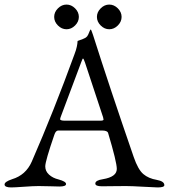

<svg xmlns="http://www.w3.org/2000/svg" viewBox="-22 -815 739 840"><path d="M333 -542 243 -302Q241 -296 241 -294Q241 -287 262 -287H417Q431 -287 431 -292Q431 -294 429 -302L350 -541Q344 -559 341 -559Q339 -559 333 -542ZM668 5Q656 5 605 2Q554 -1 529 -1Q508 -1 471 -0.5Q434 0 424 0Q395 0 395 -12Q395 -26 428 -31Q489 -41 489 -76Q489 -106 451 -233Q448 -244 424 -244H233Q222 -244 216 -226Q176 -110 176 -87Q176 -66 192.5 -51Q209 -36 234 -30Q267 -21 267 -10Q267 1 238 1Q231 1 199.5 0Q168 -1 147 -1Q124 -1 83 2Q42 5 27 5Q-2 5 -2 -8Q-2 -20 31 -31Q91 -49 117 -108Q213 -328 304 -578Q311 -596 314 -610.5Q317 -625 317 -630.5Q317 -636 318 -636Q345 -645 354 -651Q360 -655 364 -664Q368 -673 370.5 -679.5Q373 -686 375 -686Q377 -686 385 -662Q459 -429 563 -128Q582 -73 605 -53.5Q628 -34 664 -28Q697 -22 697 -5Q697 5 668 5ZM231.5 -778.5Q248 -795 269 -795Q290 -795 306.5 -778.5Q323 -762 323 -741Q323 -720 306.5 -703.5Q290 -687 269 -687Q248 -687 231.5 -703.5Q215 -720 215 -741Q215 -762 231.5 -778.5ZM418.5 -778.5Q435 -795 456 -795Q477 -795 493.5 -778.5Q510 -762 510 -741Q510 -720 493.5 -703.5Q477 -687 456 -687Q435 -687 418.5 -703.5Q402 -720 402 -741Q402 -762 418.5 -778.5Z"/></svg>

Font: EB Garamond 08
Style: Regular
Weight: 400
Version: Version 0.016 ; ttfautohint (v1.5)